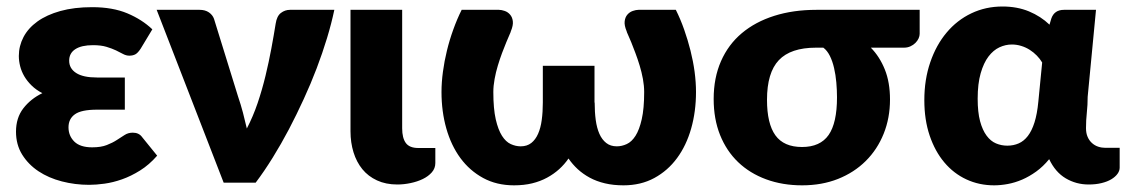

<svg xmlns="http://www.w3.org/2000/svg" viewBox="-20 -548 3380 576"><path d="M451.5 -81Q427.5 -53.5 400.2 -36.5Q373 -19.5 346 -10Q319 -0.5 293.5 3Q268 6.5 247.5 6.5Q205 6.5 165.5 -3.8Q126 -14 95.5 -34.2Q65 -54.5 46.5 -84.2Q28 -114 28 -153Q28 -194.5 50 -223Q72 -251.5 107 -268.5Q88 -278.5 74.8 -291.5Q61.5 -304.5 53 -319Q44.5 -333.5 40.5 -349.2Q36.5 -365 36.5 -380Q36.5 -410 50.5 -436.8Q64.5 -463.5 92.2 -483.5Q120 -503.5 161.2 -515Q202.5 -526.5 256.5 -526.5Q318 -526.5 362 -508Q406 -489.5 437 -460L402 -402Q393.5 -389 386 -385Q378.5 -381 368 -381Q358.5 -381 349.2 -386Q340 -391 328 -396.8Q316 -402.5 299.5 -407.5Q283 -412.5 259 -412.5Q224.5 -412.5 206 -400.5Q187.5 -388.5 187.5 -366Q187.5 -342.5 208.5 -329Q229.5 -315.5 271 -315.5H354.5V-219H271Q224 -219 204.8 -205.2Q185.5 -191.5 185.5 -166Q185.5 -140.5 203 -123.2Q220.5 -106 256.5 -106Q283 -106 300.2 -112.8Q317.5 -119.5 330.2 -127.8Q343 -136 353.8 -143Q364.5 -150 378.5 -150Q397 -150 406.5 -136.5Z M983 -518.5Q974.5 -478 961 -433.5Q947.5 -389 930 -343Q912.5 -297 891.2 -250.8Q870 -204.5 846.8 -160.2Q823.5 -116 798.2 -75.2Q773 -34.5 747 0H651L450 -518.5H579Q595.5 -518.5 606.8 -510.8Q618 -503 622 -491.5L694 -259Q702.5 -234 708.8 -210.2Q715 -186.5 720.5 -162.5Q739 -198 752.8 -238.5Q766.5 -279 776.5 -320.5Q786.5 -362 794 -402.2Q801.5 -442.5 807 -477Q810.5 -500 822.8 -509.2Q835 -518.5 850 -518.5Z M1031.5 -518.5H1186.5V-163Q1186.5 -134 1197.5 -119Q1208.5 -104 1235 -104H1286V-59Q1286 -43 1275.5 -31Q1265 -19 1248.5 -11Q1232 -3 1211.8 1.2Q1191.5 5.5 1172 5.5Q1137.5 5.5 1111 -6.8Q1084.5 -19 1067 -40.5Q1049.5 -62 1040.5 -91.2Q1031.5 -120.5 1031.5 -154Z M2007.5 -518.5Q2021.5 -490.5 2032.5 -459.2Q2043.5 -428 2051.5 -396.2Q2059.5 -364.5 2063.8 -332.8Q2068 -301 2068 -272Q2068 -213.5 2053.5 -162.5Q2039 -111.5 2011.2 -73.8Q1983.5 -36 1943 -14Q1902.5 8 1850.5 8Q1820 8 1794.8 2Q1769.5 -4 1749.2 -15Q1729 -26 1713.2 -40.5Q1697.5 -55 1685.5 -72.5Q1673.5 -55 1657.5 -40.5Q1641.5 -26 1621.2 -15Q1601 -4 1576.5 2Q1552 8 1522 8Q1470 8 1429.5 -14Q1389 -36 1361.2 -73.8Q1333.5 -111.5 1319 -162.5Q1304.5 -213.5 1304.5 -272Q1304.5 -301 1308.8 -332.8Q1313 -364.5 1320.8 -396.2Q1328.5 -428 1339.8 -459.2Q1351 -490.5 1365 -518.5H1477Q1484.5 -518.5 1494 -515.2Q1503.5 -512 1510.2 -504.2Q1517 -496.5 1518.5 -484.2Q1520 -472 1512.5 -454Q1512.5 -452.5 1508.5 -443.8Q1504.5 -435 1498.8 -421Q1493 -407 1486.2 -389Q1479.5 -371 1473.5 -351.2Q1467.5 -331.5 1463.8 -311Q1460 -290.5 1460 -272Q1460 -222 1467.2 -190.2Q1474.5 -158.5 1486 -140.5Q1497.5 -122.5 1512.2 -115.8Q1527 -109 1542 -109Q1561 -109 1573.8 -119Q1586.5 -129 1594.2 -146.5Q1602 -164 1605.2 -188Q1608.5 -212 1608.5 -240.5V-350.5H1763.5V-240.5H1764Q1764 -212 1767.2 -188Q1770.5 -164 1778.2 -146.5Q1786 -129 1798.8 -119Q1811.5 -109 1830.5 -109Q1845.5 -109 1860.2 -115.8Q1875 -122.5 1886.5 -140.5Q1898 -158.5 1905.2 -190.2Q1912.5 -222 1912.5 -272Q1912.5 -290.5 1908.8 -311Q1905 -331.5 1899 -351.2Q1893 -371 1886.2 -389Q1879.5 -407 1873.8 -421Q1868 -435 1864 -443.8Q1860 -452.5 1860 -454Q1852.5 -472 1854 -484.2Q1855.5 -496.5 1862.2 -504.2Q1869 -512 1878.5 -515.2Q1888 -518.5 1895.5 -518.5Z M2428 -405Q2352 -405 2316.5 -367.5Q2281 -330 2281 -248.5Q2281 -177 2306.2 -142Q2331.5 -107 2386 -107Q2440.5 -107 2465.8 -143Q2491 -179 2491 -256Q2491 -277.5 2489 -300.5Q2487 -323.5 2482.2 -344Q2477.5 -364.5 2469.5 -380.5Q2461.5 -396.5 2450 -405ZM2739 -518.5V-446.5Q2739 -440 2735.8 -432.8Q2732.5 -425.5 2726.2 -419.2Q2720 -413 2711.2 -409Q2702.5 -405 2692 -405H2592.5Q2619 -378 2634.5 -339.5Q2650 -301 2650 -249.5Q2650 -194 2631 -146.8Q2612 -99.5 2577.2 -65Q2542.5 -30.5 2494 -11.2Q2445.5 8 2386.5 8Q2327.5 8 2278.5 -10Q2229.5 -28 2194.5 -61.5Q2159.5 -95 2140.2 -143Q2121 -191 2121 -251Q2121 -314.5 2143 -364.5Q2165 -414.5 2205.5 -448.5Q2246 -482.5 2302.8 -500.5Q2359.5 -518.5 2429 -518.5Z M3106.5 -360.5Q3100 -371.5 3090.5 -381.2Q3081 -391 3069.2 -398.5Q3057.5 -406 3043.8 -410.2Q3030 -414.5 3015.5 -414.5Q2996.5 -414.5 2978.2 -406Q2960 -397.5 2945.5 -378.5Q2931 -359.5 2922 -328.2Q2913 -297 2913 -252Q2913 -211.5 2920.2 -184.5Q2927.5 -157.5 2939.8 -141Q2952 -124.5 2968 -117.8Q2984 -111 3002 -111Q3020.5 -111 3036 -117.8Q3051.5 -124.5 3063.5 -140Q3075.5 -155.5 3083.5 -180.8Q3091.5 -206 3095 -243ZM3339 -104.5V-45Q3339 -35.5 3332.5 -26.5Q3326 -17.5 3314 -10.2Q3302 -3 3284.8 1.2Q3267.5 5.5 3246 5.5Q3208.5 5.5 3177.2 -13Q3146 -31.5 3127.5 -70.5Q3109.5 -48.5 3088.8 -33.5Q3068 -18.5 3046.5 -9.2Q3025 0 3003.5 4Q2982 8 2962.5 8Q2917.5 8 2879.2 -9.8Q2841 -27.5 2813 -60.8Q2785 -94 2769 -141.2Q2753 -188.5 2753 -247.5Q2753 -309.5 2770.8 -361.2Q2788.5 -413 2819.8 -450.2Q2851 -487.5 2894 -508Q2937 -528.5 2987.5 -528.5Q3031.5 -528.5 3067 -513.8Q3102.5 -499 3128.5 -474L3134 -492.5Q3143 -518.5 3172 -518.5H3268L3243 -257.5Q3243 -233.5 3240.5 -210.2Q3238 -187 3238 -163.5Q3238 -148.5 3242.8 -137.5Q3247.5 -126.5 3255.8 -119Q3264 -111.5 3274.5 -108Q3285 -104.5 3296.5 -104.5Z"/></svg>

Font: Lato ExtraBold
Style: Regular
Weight: 800
Designer: Lukasz Dziedzic with Adam Twardoch and Botio Nikoltchev
Foundry: tyPoland Lukasz Dziedzic
Version: Version 2.015; 2015-08-06; http://www.latofonts.com/